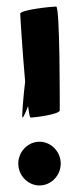

<svg xmlns="http://www.w3.org/2000/svg" viewBox="-20 -558 257 588"><path d="M36 -57C36 -20 66 10 101 10C136 10 166 -20 166 -57C166 -94 136 -124 101 -124C66 -124 36 -94 36 -57ZM42 -516C42 -508 49 -397 57 -308C51 -259 48 -212 48 -202C48 -190 56 -207 66 -233C69 -211 71 -198 74 -198C87 -198 163 -208 163 -220C163 -233 164 -538 152 -538C139 -538 42 -528 42 -516Z"/></svg>

Font: Ampere
Style: SC
Weight: 400
Version: Version 1